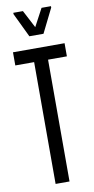

<svg xmlns="http://www.w3.org/2000/svg" viewBox="-98 -924 474 964"><g transform="rotate(-10 139.5 -441.5)"><path d="M104 0V-621H8V-688H271V-621H175V0ZM103 -753 44 -876V-883H93L140 -793L188 -883H236V-876L175 -753Z"/></g></svg>

Font: Saira UltraCondensed Medium
Style: Regular
Weight: 500
Width: 1
Designer: Hector Gatti with collaboration of the Omnibus-Type team
Foundry: Omnibus-Type
Version: Version 1.101